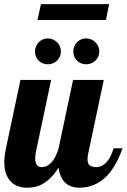

<svg xmlns="http://www.w3.org/2000/svg" viewBox="-28 -875 595 901"><path d="M546.9 -179.2Q532.7 -138.7 516.1 -108.9Q499.5 -79.1 481.7 -58.6Q463.9 -38.1 445.3 -25.4Q426.8 -12.7 409.2 -5.9Q391.6 1 375.5 3.4Q359.4 5.9 346.2 5.9Q303.2 5.9 277.8 -17.8Q252.4 -41.5 247.1 -88.9Q228 -58.1 208.5 -39.6Q189 -21 169.9 -10.7Q150.9 -0.5 132.8 2.7Q114.7 5.9 99.1 5.9Q76.7 5.9 57.1 -1Q37.6 -7.8 23.2 -22.5Q8.8 -37.1 0.5 -59.6Q-7.8 -82 -7.8 -113.8Q-7.8 -127.4 -5.9 -143.8Q-3.9 -160.2 0 -179.2L67.9 -500H211.9L140.1 -160.2Q137.2 -144.5 137.2 -131.8Q137.2 -114.7 143.6 -102.8Q149.9 -90.8 167 -90.8Q181.6 -90.8 193.8 -97.4Q206.1 -104 216.1 -115.7Q226.1 -127.4 233.6 -143.8Q241.2 -160.2 247.1 -179.2L314.9 -500H459L387.2 -160.2Q384.8 -151.9 383.8 -143.8Q382.8 -135.7 382.8 -127.9Q382.8 -106.9 392.8 -98.9Q402.8 -90.8 423.8 -90.8Q438.5 -90.8 450.9 -97.4Q463.4 -104 473.6 -115.7Q483.9 -127.4 491.7 -143.8Q499.5 -160.2 504.9 -179.2ZM257.8 -633.8Q257.8 -620.6 252.9 -609.6Q248 -598.6 239.7 -590.6Q231.4 -582.5 220.2 -577.9Q209 -573.2 196.8 -573.2Q170.4 -573.2 153.3 -590.3Q136.2 -607.4 136.2 -633.8Q136.2 -646 140.9 -657.2Q145.5 -668.5 153.6 -676.8Q161.6 -685.1 172.6 -689.9Q183.6 -694.8 196.8 -694.8Q209 -694.8 220.2 -689.9Q231.4 -685.1 239.7 -676.8Q248 -668.5 252.9 -657.2Q257.8 -646 257.8 -633.8ZM438 -633.8Q438 -620.6 433.1 -609.6Q428.2 -598.6 419.9 -590.6Q411.6 -582.5 400.4 -577.9Q389.2 -573.2 377 -573.2Q363.8 -573.2 352.5 -577.9Q341.3 -582.5 333.3 -590.6Q325.2 -598.6 320.6 -609.6Q315.9 -620.6 315.9 -633.8Q315.9 -646 320.6 -657.2Q325.2 -668.5 333.3 -676.8Q341.3 -685.1 352.5 -689.9Q363.8 -694.8 377 -694.8Q389.2 -694.8 400.4 -689.9Q411.6 -685.1 419.9 -676.8Q428.2 -668.5 433.1 -657.2Q438 -646 438 -633.8ZM469.2 -781.2H147.9L164.1 -855.5H483.9Z"/></svg>

Font: Lobster
Style: Regular
Weight: 400
Designer: Pablo Impallari
Foundry: Pablo Impallari
Version: Version 1.007; ttfautohint (v1.1) -l 8 -r 50 -G 50 -x 14 -D 